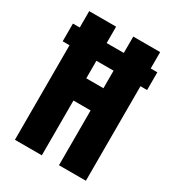

<svg xmlns="http://www.w3.org/2000/svg" viewBox="-162 -756 777 853"><g transform="rotate(30 226.5 -330.0)"><path d="M45 0V-485H10V-576H45V-660H183V-576H271V-660H409V-576H443V-485H409V0H271V-281H183V0ZM183 -395H271V-485H183Z"/></g></svg>

Font: Bricolage Grotesque 48pt Condensed Bricolage Grotesque 48pt Condensed Regular
Style: Bold
Weight: 700
Width: 3
Designer: Mathieu Triay
Foundry: Atelier Triay
Version: Version 1.000; ttfautohint (v1.8.4.7-5d5b);gftools[0.9.32]